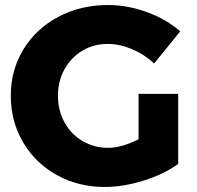

<svg xmlns="http://www.w3.org/2000/svg" viewBox="-20 -732 783 765"><path d="M532 -358H690V-79Q634 -38 552.5 -12.5Q471 13 398 13Q292 13 206.5 -34.5Q121 -82 72 -165Q23 -248 23 -351Q23 -453 73.5 -535.5Q124 -618 212.5 -665Q301 -712 410 -712Q488 -712 566 -683.5Q644 -655 698 -607L594 -479Q556 -515 506.5 -536Q457 -557 409 -557Q353 -557 308 -530Q263 -503 237 -456Q211 -409 211 -351Q211 -292 237 -244.5Q263 -197 309 -170Q355 -143 411 -143Q464 -143 532 -177Z"/></svg>

Font: Montserrat V1
Style: Bold
Weight: 700
Designer: Julieta Ulanovsky
Foundry: Julieta Ulanovsky
Version: Version 6.001